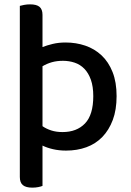

<svg xmlns="http://www.w3.org/2000/svg" viewBox="-20 -677 602 881"><path d="M175 -9V176Q168 179 155.5 181.5Q143 184 128 184Q99 184 85 172.5Q71 161 71 135V-650Q77 -652 90.5 -654.5Q104 -657 118 -657Q148 -657 161.5 -645.5Q175 -634 175 -609V-461Q195 -469 222 -475.5Q249 -482 281 -482Q329 -482 371.5 -467.5Q414 -453 446 -423Q478 -393 496.5 -346.5Q515 -300 515 -236Q515 -173 497.5 -126.5Q480 -80 449.5 -48.5Q419 -17 376.5 -1.5Q334 14 283 14Q251 14 223 7.5Q195 1 175 -9ZM408 -236Q408 -280 397 -311Q386 -342 367 -361.5Q348 -381 322.5 -389.5Q297 -398 269 -398Q241 -398 218 -391.5Q195 -385 175 -373V-98Q192 -86 215 -78.5Q238 -71 267 -71Q332 -71 370 -110.5Q408 -150 408 -236Z"/></svg>

Font: Baloo 2 Latin Medium
Style: Regular
Weight: 500
Designer: Sarang Kulkarni and Ek Type
Foundry: Ek Type
Version: Version 1.001